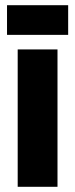

<svg xmlns="http://www.w3.org/2000/svg" viewBox="-20 -718 289 738"><path d="M7 -584H242V-698H7ZM48 0H201V-528H48Z"/></svg>

Font: Bricolage Grotesque 10pt Condensed ExtraBold
Style: Regular
Weight: 800
Width: 3
Designer: Mathieu Triay
Foundry: Atelier Triay
Version: Version 1.000;gftools[0.9.29]